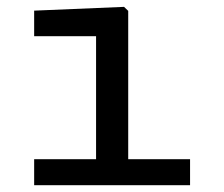

<svg xmlns="http://www.w3.org/2000/svg" viewBox="-20 -545 660 565"><path d="M262.7 0V-468.3L285.2 -438.5H80.5V-513.7L345 -524.8L357.3 -513V0ZM80.5 -76.5H539.3V0H80.5Z"/></svg>

Font: Monaspace Neon Var
Style: Regular
Weight: 400
Designer: Riley Cran and the Lettermatic Team
Version: Version 1.000 (Monaspace Neon Var)